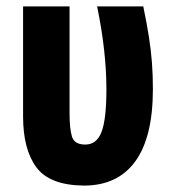

<svg xmlns="http://www.w3.org/2000/svg" viewBox="-20 -570 546 599"><path d="M242 9Q135 8 93.5 -48Q52 -104 52 -207V-550H197V-216Q197 -169 204.5 -144Q212 -119 246 -119Q282 -119 297 -159Q312 -199 312 -291Q312 -409 283 -550H427Q438 -497 444.5 -455.5Q451 -414 454 -375Q457 -336 457 -292Q457 -142 402 -66.5Q347 9 242 9Z"/></svg>

Font: Noto Sans ExtraCondensed ExtraBold
Style: Regular
Weight: 800
Width: 2
Designer: Monotype Design Team
Foundry: Monotype Imaging Inc.
Version: Version 2.013; ttfautohint (v1.8.4.7-5d5b)